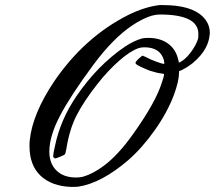

<svg xmlns="http://www.w3.org/2000/svg" viewBox="-20 -727 845 755"><path d="M607 -707H621Q732 -707 778 -661Q805 -634 805 -598Q805 -592 803 -580Q797 -543 767.5 -508Q738 -473 696 -452L684 -447V-441Q684 -409 664 -354Q638 -285 588.5 -215Q539 -145 484 -97Q379 -7 288 7Q279 8 259 8Q183 5 139.5 -36Q96 -77 96 -153Q96 -169 97 -176Q108 -280 193 -407Q312 -581 484 -668Q549 -700 607 -707ZM760 -594Q760 -670 608 -670Q579 -670 541 -651Q517 -639 500 -627Q425 -577 347 -472Q256 -349 215 -270Q174 -191 174 -131Q174 -84 202 -56.5Q230 -29 279 -29Q294 -29 306 -32Q345 -43 388 -75Q446 -118 507 -205Q592 -325 616 -401Q625 -426 625 -435Q625 -437 615 -438Q601 -439 569 -449Q524 -467 515 -475Q513 -477 513 -481Q513 -484 524 -495Q538 -508 541 -508L555 -502Q573 -492 596 -484Q617 -476 625 -476Q627 -476 626 -481Q626 -484 624 -492Q609 -541 548 -541Q535 -541 526 -538Q493 -527 449.5 -489Q406 -451 364 -398Q309 -328 281 -273Q253 -218 241 -142Q237 -121 235 -120Q234 -118 217 -111Q200 -104 197 -104Q195 -104 192 -107Q189 -110 189 -112Q189 -122 196 -152Q217 -255 280 -348Q364 -471 472 -544Q507 -567 539 -576Q548 -578 563 -578Q609 -578 639.5 -556.5Q670 -535 680 -496Q683 -485 683 -482Q683 -480 687 -482Q709 -493 730 -521Q751 -549 759 -575Q760 -579 760 -594Z"/></svg>

Font: MathJax_Script
Style: Regular
Weight: 400
Version: Version 1.1